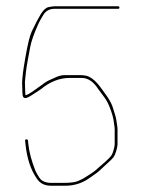

<svg xmlns="http://www.w3.org/2000/svg" viewBox="-20 -612 450 611"><path d="M360 -588C360 -590.7 358.7 -592 356 -592H154C150 -592 143.7 -591.2 135 -589.5C126.3 -587.8 117.8 -580.2 109.5 -566.5C101.2 -552.8 91.7 -534.6 81 -511.9C75 -499.2 68.4 -472.4 61.2 -431.7C56.8 -406.2 54 -389 53 -380L51 -360C50.3 -353.3 50.2 -347.8 50.5 -343.5C50.8 -339.2 51 -333.7 51 -327C51 -320.3 51.3 -314.3 52 -309C53.5 -300 59 -297.6 68.5 -302C72.8 -304 78.5 -307.3 85.5 -312C92.5 -316.7 100.7 -322 110 -328C138.8 -352 169.4 -364 201.7 -364H240C260.1 -364 277.7 -352 293 -328C298.3 -320.7 304.3 -312.6 310.9 -303.9C317.5 -295.1 323 -285.4 327.5 -274.5C329.8 -268.8 331.8 -263.7 333.5 -259C335.2 -254.3 336.7 -249.5 338 -244.5C339.3 -239.5 340.3 -235.3 341 -232C341.7 -228.7 342.2 -225.2 342.5 -221.5C342.8 -217.8 343.3 -214.3 344 -211C344.7 -207.7 345 -203.5 345 -198.5V-153C345 -149 343.8 -142.8 341.5 -134.5C339.2 -126.2 336.7 -120.2 334 -116.5C331.3 -112.8 325.7 -107 317 -99C307.7 -91 300.8 -85 296.5 -81C292.2 -77 288 -73.3 284 -70C280 -66.7 273.7 -62.2 265 -56.5C256.3 -50.8 250 -46.8 246 -44.5C242 -42.2 235.7 -39.2 227.2 -35.5C218.6 -31.8 203.1 -30 180.5 -30H142C131.1 -30 121.6 -32.6 113.3 -37.9C108.2 -41.2 101.4 -51.2 93 -68C80.3 -99.8 72.6 -128.8 70 -155L69 -165C68.3 -167.7 66.5 -168.8 63.5 -168.5C60.5 -168.2 59.3 -166.7 60 -164L61 -154C65.6 -108.4 77.6 -71.8 97 -44C106.8 -28.7 121.8 -21 142 -21H188C210.5 -21 231.3 -26.2 250.5 -36.5C254.8 -38.8 261.3 -43 270 -49C278.7 -55 285.2 -59.7 289.5 -63C293.8 -66.3 298.2 -70.2 302.5 -74.5C306.8 -78.8 313.5 -85 322.5 -93C331.5 -101 337.7 -107.2 341 -111.5C344.3 -115.8 347.3 -122.7 350 -132C352.7 -141.3 354 -148.3 354 -153V-199C354 -204.3 353.5 -209.7 352.5 -215C351.5 -220.3 350.7 -225.7 350 -231C349.2 -237.4 345.3 -251.1 338.3 -272.1C334.5 -283.5 327.1 -296.8 316 -312L300 -334C287.5 -351.2 274.8 -362.7 262 -368.5C255.3 -371.5 245.5 -373 232.5 -373H186C176 -373 165.3 -370.2 154 -364.5C149.3 -362.2 144.5 -360 139.5 -358C134.5 -356 129.5 -353.3 124.5 -350C119.5 -346.7 108.8 -339 92.4 -327C75.9 -315 65.5 -309 61 -309V-310C60.3 -314.7 60 -320.3 60 -327C60 -333.7 59.8 -339.2 59.5 -343.5C59.2 -347.8 59.3 -353 60 -359L62 -378C63.3 -390.8 65.4 -405.1 68.5 -421C70.2 -429.7 72.7 -443.2 76 -461.6C79.3 -479.9 88.1 -505.1 102.5 -537C105.5 -543.7 110.8 -553.2 118.5 -565.5C126.2 -577.8 138 -584 154 -584H356C358.7 -584 360 -585.3 360 -588Z"/></svg>

Font: Proton
Style: Lit
Weight: 500
Version: Version 1.017